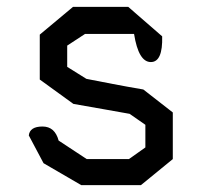

<svg xmlns="http://www.w3.org/2000/svg" viewBox="-20 -530 590 560"><path d="M104 -161Q140 -161 151 -120L233 -66H356L404 -100V-166L358 -198Q323 -204 282 -211.5Q241 -219 194 -227L96 -298V-429L193 -510H354L453 -424Q455 -349 420 -349Q384 -349 371 -431H228L176 -397V-335L232 -300Q268 -293 309.5 -285Q351 -277 398 -269L484 -202V-66L391 10H217L107 -54L64 -135Q67 -161 104 -161Z"/></svg>

Font: Syne Mono
Style: Regular
Weight: 400
Monospace: yes
Designer: Lucas Descroix
Foundry: Bonjour Monde
Version: Version 2.000; ttfautohint (v1.8.3)